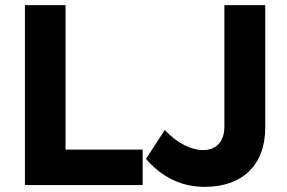

<svg xmlns="http://www.w3.org/2000/svg" viewBox="-20 -720 1115 747"><path d="M77 -700V0H535V-138H235V-700ZM1012 -224V-700H853V-228C853 -168 821 -136 769 -136C726 -136 670 -162 621 -214L548 -102C607 -33 683 7 777 7C922 7 1012 -77 1012 -224Z"/></svg>

Font: Juman SemiBold
Style: Regular
Weight: 600
Designer: Bandar Raffah (Arabic) Julieta Ulanovsky (Latin)
Foundry: Caramella
Version: Version 5.022;PS 005.022;hotconv 1.0.88;makeotf.lib2.5.64775